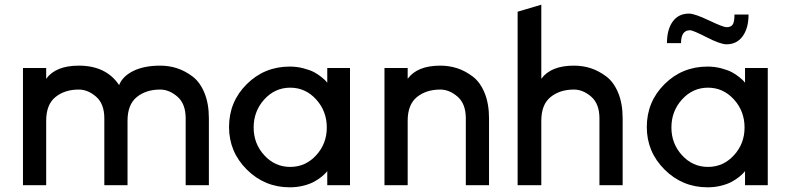

<svg xmlns="http://www.w3.org/2000/svg" viewBox="-20 -790 3354 819"><path d="M663 -510Q701 -510 735 -499Q769 -488 801 -464Q833 -440 852 -394Q871 -348 871 -285V0H772V-285Q772 -347 737 -377.5Q702 -408 663 -408Q603 -408 563.5 -376Q524 -344 524 -275V0H425V-285Q425 -347 390 -377.5Q355 -408 316 -408Q256 -408 216.5 -376Q177 -344 177 -275V0H78V-500H177V-454Q218 -510 316 -510Q433 -510 488 -427Q503 -465 549 -487.5Q595 -510 663 -510Z M1376 0H1473V-500H1376V-437Q1374 -440 1370 -444.5Q1366 -449 1351.5 -461Q1337 -473 1320 -482Q1303 -491 1275 -498.5Q1247 -506 1216 -506Q1108 -506 1032.5 -431Q957 -356 957 -248Q957 -142 1033 -66.5Q1109 9 1216 9Q1247 9 1274.5 2Q1302 -5 1320 -15Q1338 -25 1351 -35.5Q1364 -46 1370 -53L1376 -60ZM1062 -246Q1062 -316 1107.5 -366Q1153 -416 1218 -416Q1283 -416 1328.5 -366Q1374 -316 1374 -246Q1374 -177 1328.5 -127.5Q1283 -78 1218 -78Q1153 -78 1107.5 -127.5Q1062 -177 1062 -246Z M1858 -510Q1896 -510 1930 -499Q1964 -488 1996 -464Q2028 -440 2047 -394Q2066 -348 2066 -285V0H1967V-285Q1967 -347 1932 -377.5Q1897 -408 1858 -408Q1798 -408 1758.5 -376Q1719 -344 1719 -275V0H1620V-500H1719V-454Q1760 -510 1858 -510Z M2428 -510Q2466 -510 2500 -499Q2534 -488 2566 -464Q2598 -440 2617 -394Q2636 -348 2636 -285V0H2537V-285Q2537 -347 2502 -377.5Q2467 -408 2428 -408Q2368 -408 2328.5 -376Q2289 -344 2289 -275V0H2188V-740L2289 -770V-454Q2330 -510 2428 -510Z M2885 -606Q2885 -661 2923 -661Q2936 -661 2994.5 -631Q3053 -601 3079 -601Q3123 -601 3148 -635.5Q3173 -670 3173 -728H3113Q3113 -697 3105.5 -685.5Q3098 -674 3079 -674Q3065 -674 3004 -703Q2943 -732 2919 -732Q2874 -732 2849.5 -698Q2825 -664 2825 -606ZM3158 0H3255V-500H3158V-437Q3156 -440 3152 -444.5Q3148 -449 3133.5 -461Q3119 -473 3102 -482Q3085 -491 3057 -498.5Q3029 -506 2998 -506Q2890 -506 2814.5 -431Q2739 -356 2739 -248Q2739 -142 2815 -66.5Q2891 9 2998 9Q3029 9 3056.5 2Q3084 -5 3102 -15Q3120 -25 3133 -35.5Q3146 -46 3152 -53L3158 -60ZM2844 -246Q2844 -316 2889.5 -366Q2935 -416 3000 -416Q3065 -416 3110.5 -366Q3156 -316 3156 -246Q3156 -177 3110.5 -127.5Q3065 -78 3000 -78Q2935 -78 2889.5 -127.5Q2844 -177 2844 -246Z"/></svg>

Font: Simpel Medium
Style: Regular
Weight: 500
Designer: Janko Jovanovic
Version: Version 1.048;PS 001.048;hotconv 1.0.88;makeotf.lib2.5.64775